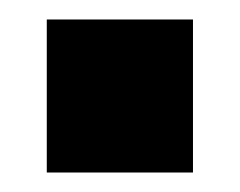

<svg xmlns="http://www.w3.org/2000/svg" viewBox="-20 -177 246 197"><path d="M28 0V-157H178V0Z"/></svg>

Font: Mona Sans Condensed ExtraBold
Style: Regular
Weight: 800
Width: 3
Designer: Deni Anggara
Foundry: GitHub
Version: Version 1.001;gftools[0.9.33]